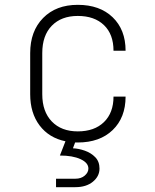

<svg xmlns="http://www.w3.org/2000/svg" viewBox="-20 -580 640 795"><path d="M212 195V160H292Q316 160 331 147Q346 134 346 118Q346 94 313.5 79Q281 64 228 64L251 5Q183 -9 144 -60.5Q105 -112 105 -190V-360Q105 -451 158.5 -505.5Q212 -560 302 -560Q393 -560 446.5 -508.5Q500 -457 500 -370H450Q450 -438 410.5 -476Q371 -514 302 -514Q234 -514 194.5 -473.5Q155 -433 155 -360V-190Q155 -118 194.5 -77Q234 -36 302 -36Q371 -36 410.5 -74.5Q450 -113 450 -180H500Q500 -93 446.5 -41.5Q393 10 302 10Q297 10 291 10L282 34Q306 35 331.5 44Q357 53 374.5 71Q392 89 392 118Q392 150 364.5 172.5Q337 195 292 195Z"/></svg>

Font: Tiny Thin
Style: Regular
Weight: 100
Monospace: yes
Designer: Philipp Nurullin, Konstantin Bulenkov
Foundry: JetBrains
Version: Version 2.251; ttfautohint (v1.8.4.7-5d5b)